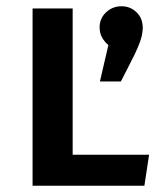

<svg xmlns="http://www.w3.org/2000/svg" viewBox="-20 -593 511 613"><path d="M84 0V-566H212V-99H456L441 0ZM298 -506Q298 -534 318.5 -553.5Q339 -573 368 -573Q394 -573 413 -556.5Q432 -540 435 -515Q435 -512 435.5 -509Q436 -506 436 -504Q436 -501 435.5 -498.5Q435 -496 435 -494Q434 -479 427 -459.5Q420 -440 409.5 -418.5Q399 -397 387.5 -375Q376 -353 366 -333H299L326 -449Q314 -459 306 -473Q298 -487 298 -506Z"/></svg>

Font: Qnwhxotralxmqkhsjrfbfhwcoqn
Style: Regular
Weight: 500
Designer: Carrois Corporate & Edenspiekermann
Foundry: Carrois Corporate GbR & Edenspiekermann AG
Version: Version 2.001